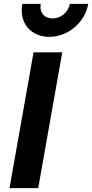

<svg xmlns="http://www.w3.org/2000/svg" viewBox="-20 -970 475 990"><path d="M29 0H177L301 -700H153ZM95 -950C77 -850 140 -780 235 -780C327 -780 417 -850 435 -950H340C332 -905 292 -875 251 -875C209 -875 182 -905 190 -950Z"/></svg>

Font: Uncut Sans
Style: Bold Italic
Weight: 700
Italic angle: -10°
Designer: Kasper Nordkvist
Foundry: Uncut Type
Version: Version 1.111;FEAKit 1.0